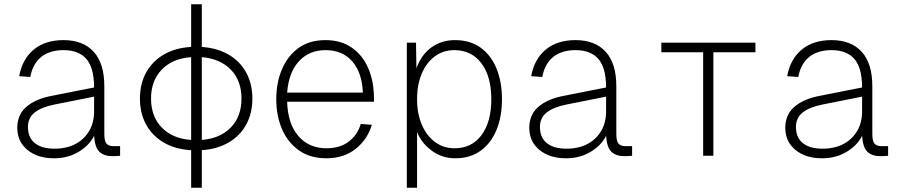

<svg xmlns="http://www.w3.org/2000/svg" viewBox="-20 -730 4240 900"><path d="M233 12Q157 12 109 -27Q61 -66 61 -131Q61 -193 104.5 -230Q148 -267 224 -281L421 -320Q421 -412 385 -453.5Q349 -495 278 -495Q212 -495 172.5 -462.5Q133 -430 122 -369L70 -373Q84 -452 137.5 -497Q191 -542 278 -542Q369 -542 419 -487.5Q469 -433 469 -326V-103Q469 -68 479.5 -56.5Q490 -45 512 -45H543V0Q538 1 526.5 1.5Q515 2 506 2Q469 2 447 -17.5Q425 -37 421 -93Q399 -49 349 -18.5Q299 12 233 12ZM235 -33Q293 -33 334.5 -55.5Q376 -78 398.5 -117Q421 -156 421 -206V-277L235 -240Q175 -228 143 -203Q111 -178 111 -135Q111 -85 143.5 -59Q176 -33 235 -33Z M876 150V-26Q803 -30 749 -61Q695 -92 665.5 -145Q636 -198 636 -268Q636 -338 665.5 -391Q695 -444 749 -475Q803 -506 876 -510V-710H926V-510Q998 -505 1051.5 -474Q1105 -443 1134 -390Q1163 -337 1163 -268Q1163 -199 1134 -146Q1105 -93 1051.5 -62Q998 -31 926 -26V150ZM688 -268Q688 -184 738.5 -132Q789 -80 876 -74V-462Q789 -456 738.5 -404Q688 -352 688 -268ZM1112 -268Q1112 -352 1062 -403.5Q1012 -455 926 -462V-74Q1012 -81 1062 -132.5Q1112 -184 1112 -268Z M1510 12Q1434 12 1381.5 -25Q1329 -62 1302 -124.5Q1275 -187 1275 -265Q1275 -343 1302 -406Q1329 -469 1380 -505.5Q1431 -542 1506 -542Q1579 -542 1630 -506Q1681 -470 1707 -408.5Q1733 -347 1733 -269V-253H1326Q1329 -150 1378.5 -92.5Q1428 -35 1510 -35Q1574 -35 1615 -66.5Q1656 -98 1671 -149L1723 -145Q1703 -77 1647.5 -32.5Q1592 12 1510 12ZM1326 -296H1681Q1677 -390 1631 -442.5Q1585 -495 1506 -495Q1429 -495 1381 -442.5Q1333 -390 1326 -296Z M1887 150V-530H1930L1932 -410Q1955 -474 2002.5 -508Q2050 -542 2113 -542Q2184 -542 2233 -506.5Q2282 -471 2307.5 -408.5Q2333 -346 2333 -265Q2333 -184 2307.5 -121.5Q2282 -59 2233 -23.5Q2184 12 2114 12Q2052 12 2003.5 -24Q1955 -60 1935 -111V150ZM2111 -35Q2191 -35 2237 -96.5Q2283 -158 2283 -265Q2283 -372 2236.5 -433.5Q2190 -495 2110 -495Q2058 -495 2018.5 -466Q1979 -437 1957 -385Q1935 -333 1935 -265Q1935 -197 1957.5 -145Q1980 -93 2019.5 -64Q2059 -35 2111 -35Z M2633 12Q2557 12 2509 -27Q2461 -66 2461 -131Q2461 -193 2504.5 -230Q2548 -267 2624 -281L2821 -320Q2821 -412 2785 -453.5Q2749 -495 2678 -495Q2612 -495 2572.5 -462.5Q2533 -430 2522 -369L2470 -373Q2484 -452 2537.5 -497Q2591 -542 2678 -542Q2769 -542 2819 -487.5Q2869 -433 2869 -326V-103Q2869 -68 2879.5 -56.5Q2890 -45 2912 -45H2943V0Q2938 1 2926.5 1.5Q2915 2 2906 2Q2869 2 2847 -17.5Q2825 -37 2821 -93Q2799 -49 2749 -18.5Q2699 12 2633 12ZM2635 -33Q2693 -33 2734.5 -55.5Q2776 -78 2798.5 -117Q2821 -156 2821 -206V-277L2635 -240Q2575 -228 2543 -203Q2511 -178 2511 -135Q2511 -85 2543.5 -59Q2576 -33 2635 -33Z M3276 0V-485H3080V-530H3521V-485H3324V0Z M3833 12Q3757 12 3709 -27Q3661 -66 3661 -131Q3661 -193 3704.5 -230Q3748 -267 3824 -281L4021 -320Q4021 -412 3985 -453.5Q3949 -495 3878 -495Q3812 -495 3772.5 -462.5Q3733 -430 3722 -369L3670 -373Q3684 -452 3737.5 -497Q3791 -542 3878 -542Q3969 -542 4019 -487.5Q4069 -433 4069 -326V-103Q4069 -68 4079.5 -56.5Q4090 -45 4112 -45H4143V0Q4138 1 4126.5 1.5Q4115 2 4106 2Q4069 2 4047 -17.5Q4025 -37 4021 -93Q3999 -49 3949 -18.5Q3899 12 3833 12ZM3835 -33Q3893 -33 3934.5 -55.5Q3976 -78 3998.5 -117Q4021 -156 4021 -206V-277L3835 -240Q3775 -228 3743 -203Q3711 -178 3711 -135Q3711 -85 3743.5 -59Q3776 -33 3835 -33Z"/></svg>

Font: Geist Mono UltraLight
Style: Regular
Weight: 200
Monospace: yes
Designer: Basement.studio, Andrés Briganti, Mateo Zaragoza
Foundry: Basement.studio, Vercel, Andrés Briganti, Guido Ferreyra, Mateo Zaragoza
Version: Version 1.400; ttfautohint (v1.8.4.7-5d5b)